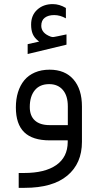

<svg xmlns="http://www.w3.org/2000/svg" viewBox="-20 -674 470 922"><path d="M162.1 -479Q144.5 -493.2 137 -511.2Q129.4 -529.3 129.4 -556.2Q129.4 -600.6 158.7 -627.4Q188 -654.3 233.4 -654.3Q265.6 -654.3 296.4 -635.7V-585.9Q268.6 -601.6 240.2 -601.6Q211.9 -601.6 195.1 -588.9Q178.2 -576.2 178.2 -549.8Q178.7 -514.6 223.6 -498Q230 -496.1 234.4 -496.1Q236.3 -496.1 239.3 -496.6Q248 -498 258.3 -500.2Q268.6 -502.4 280.5 -504.9Q292.5 -507.3 299.3 -508.8V-459.5L112.8 -414.6V-461.9L160.6 -472.7L168 -474.1ZM373.5 -162.6V7.3Q373.5 110.8 303.2 169.4Q232.9 228 98.6 228H69.8V156.7H95.7Q195.8 156.7 250.2 118.7Q304.7 80.6 305.2 8.3V7.3V0H297.9H218.8Q136.2 0 96.2 -39.1Q56.2 -78.1 56.2 -158.2Q56.2 -198.2 66.4 -231.2Q76.7 -264.2 96.4 -288.3Q116.2 -312.5 147.2 -325.9Q178.2 -339.4 218.3 -339.4Q292 -339.4 332.8 -292.5Q373.5 -245.6 373.5 -162.6ZM123 -160.2Q123 -117.7 147.5 -95.5Q171.9 -73.2 218.3 -73.2H298.3H305.7V-80.6V-163.1Q305.7 -214.4 281.7 -242.2Q257.8 -270 216.3 -270Q170.9 -270 147 -240.5Q123 -210.9 123 -160.2Z"/></svg>

Font: Shabnam Light FD
Style: Light-FD
Weight: 300
Foundry: DejaVu fonts team - Redesigned by Saber Rastikerdar - Based on Vazir font
Version: Version 5.0.0